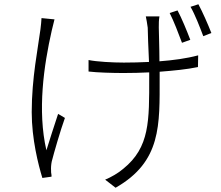

<svg xmlns="http://www.w3.org/2000/svg" viewBox="-20 -820 1040 902"><path d="M875 -788C896 -752 918 -695 935 -650L973 -665C957 -706 931 -765 912 -800ZM874 -633C858 -675 833 -736 814 -771L777 -759C796 -722 819 -662 835 -619ZM665 -743C668 -728 671 -713 674 -690C674 -668 677 -593 680 -529C640 -527 601 -526 562 -526C509 -526 435 -530 396 -538V-484C436 -479 510 -477 561 -477C601 -477 641 -478 681 -480V-457C681 -252 684 -128 559 -27C536 -7 501 13 474 24L523 62C739 -61 730 -233 730 -457V-483C795 -488 858 -494 910 -505L911 -560C855 -545 794 -537 729 -532C729 -595 726 -669 726 -691C726 -712 726 -724 729 -743ZM175 -735C174 -722 173 -702 170 -682C159 -597 129 -453 129 -293C129 -167 160 -46 179 16L222 10V3L220 -11V-18C219 -31 220 -46 223 -61C234 -104 264 -208 285 -266L253 -285C234 -228 213 -162 198 -114C155 -300 186 -513 223 -676C227 -693 232 -714 236 -729Z"/></svg>

Font: Spoqa Han Sans Neo Light
Style: Regular
Weight: 300
Designer: [Spoqa Han Sans Neo] Dong-huui Kim ___ Younghwa Kang ___ Yujin Lee ___ [Noto Sans] Ryoko NISHIZUKA ____ (kana & ideograp
Foundry: Spoqa (http://www.spoqa-han-sans.com)
Version: Version 1.100;hotconv 1.0.109;makeotfexe 2.5.65596